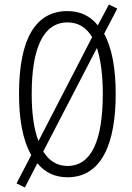

<svg xmlns="http://www.w3.org/2000/svg" viewBox="-20 -773 584 848"><path d="M491 -358C491 -469 475 -560 440 -624L498 -735L461 -753L412 -661C379 -702 335 -724 278 -724C138 -724 64 -603 64 -359C64 -250 79 -157 118 -88L53 37L90 55L145 -52C177 -13 221 10 278 10C431 10 491 -143 491 -358ZM120 -358C120 -562 172 -674 278 -674C326 -674 361 -652 387 -609L150 -150C130 -201 120 -271 120 -358ZM434 -358C434 -149 382 -40 278 -40C233 -40 197 -62 171 -104L408 -561C425 -510 434 -441 434 -358Z"/></svg>

Font: Noto Sans Gujarati UI ExtraCondensed Light
Style: Regular
Weight: 300
Width: 2
Designer: Jelle Bosma - Monotype Design Team, Universal Thirst
Foundry: Monotype Imaging Inc.
Version: Version 2.106